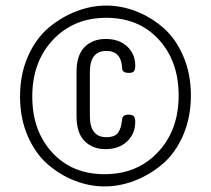

<svg xmlns="http://www.w3.org/2000/svg" viewBox="-20 -705 758 690"><path d="M52 -358Q52 -438 80.5 -502.5Q109 -567 155 -605.5Q201 -644 254.5 -664.5Q308 -685 362 -685Q416 -685 469 -664.5Q522 -644 566.5 -605.5Q611 -567 638.5 -503.5Q666 -440 666 -362Q666 -282 637.5 -217.5Q609 -153 563 -114.5Q517 -76 463.5 -55.5Q410 -35 356 -35Q302 -35 249 -55.5Q196 -76 151.5 -114.5Q107 -153 79.5 -216.5Q52 -280 52 -358ZM622 -362Q622 -485 550.5 -563Q479 -641 362 -641Q245 -641 170.5 -562Q96 -483 96 -358Q96 -235 167.5 -157Q239 -79 356 -79Q473 -79 547.5 -158Q622 -237 622 -362ZM419 -460Q416 -522 362 -522Q303 -522 303 -446V-288Q303 -212 362 -212Q380 -212 391.5 -217.5Q403 -223 408.5 -235Q414 -247 415.5 -254.5Q417 -262 419 -276Q420 -293 442 -293Q455 -293 460.5 -287.5Q466 -282 466 -267Q466 -224 436.5 -196.5Q407 -169 359 -169Q313 -169 284 -198Q255 -227 255 -288V-446Q255 -507 284 -536Q313 -565 360 -565Q408 -565 437 -538Q466 -511 466 -470Q466 -454 461 -448.5Q456 -443 443 -443Q419 -443 419 -460Z"/></svg>

Font: Dosis
Style: Regular
Weight: 400
Designer: Edgar Tolentino, Pablo Impallari, Igino Marini
Foundry: Edgar Tolentino, Pablo Impallari, Igino Marini
Version: Version 1.007